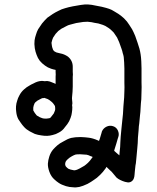

<svg xmlns="http://www.w3.org/2000/svg" viewBox="-20 -511 695 849"><path d="M389.9 183.2Q386.1 180.8 381.8 179.9Q369.8 174.1 363.1 173.1Q352 172.2 334.8 171.2Q320.9 171.2 315.1 172.2Q307.9 174.1 297.8 179.9Q286.8 186.1 282 190.9Q276.7 195.2 272.9 200Q271.9 201 270 204.8Q268.1 211 268.1 214.9Q268.1 218.2 270 223Q271 224.9 271.9 225.9Q276.7 231.2 282 235Q284.9 236 292.1 238.8Q301.7 240.8 307.9 242.2Q310.8 242.2 315.8 241Q320.9 239.8 331.9 234.1Q345.8 226.9 353 222.1Q358.8 218.2 368.8 209.1Q378.9 199 382.7 192.8Q386.1 188 389.9 183.2ZM595.7 35Q593.8 44.1 592.8 65.2Q590.9 84.9 589.9 97.8Q589 110.8 589 121.8Q588 133.8 587.1 144.4Q586.1 154.9 584.9 168.3Q583.7 181.8 582.7 191.8Q581.8 201.9 580.8 211Q578.9 219.2 577.9 230.7Q577 242.2 576 248.9Q575.1 254.2 575.1 260Q574.1 280.1 565 288.5Q555.9 296.9 544.4 295.4Q532.9 294 521.8 289.4Q510.8 284.9 503.1 280.1L495 273.9Q483.9 260 477.7 253.2Q473.9 248 466.7 242.2Q460.9 236 450.8 226.9Q448 233.1 443.6 237.9Q436.9 248 423 261.9Q407.7 277.2 394.7 284.9Q383.7 293 366.9 302.2Q345.8 312.2 330.9 315.6Q316.1 318.9 301.7 317Q288.7 317 271.9 312.2Q251.8 306 239.8 297.8Q229.7 291.1 221.1 283Q205.8 270 198.1 248Q190.9 227.8 191.8 212Q192.8 197.1 198.1 180.8Q203.8 163.1 214.9 150.1Q223 141 233.3 131.9Q243.6 122.8 260.9 114.1Q278.7 103.1 295 98.8Q311.8 95 336.7 95Q358.8 95.9 371.7 97.8Q389.9 99.8 412.9 109.8Q414.9 110.8 417.7 112.2Q419.7 107.9 421.1 103.1Q425.9 84.9 428.8 77.2L430.7 70Q436.9 56.1 450.8 49.2Q464.7 42.2 479.9 47Q495 51.8 501.4 66.4Q507.9 81.1 503.1 95L500.7 102.2Q498.8 107.9 494 125.2Q488.7 141 485.9 151.1Q485.9 153 484.9 155.9Q489.7 160.2 495 165Q501.7 171.2 507.9 176Q508.9 169.8 508.9 162.1Q510.8 149.2 511.3 139.1Q511.8 129 512.2 117.5Q512.7 106 513.7 93Q515.1 80.1 517 58Q518.9 36 520.9 20.1Q522.8 6.2 523.7 -6.5Q524.7 -19.2 525.7 -40.8Q527.1 -62.8 529 -80.1Q530 -94 530 -107.9Q530.9 -124.2 530 -144.8Q530 -167.9 530 -181.8Q530 -195.2 530 -208.2Q530 -220.1 529 -235Q528.1 -249.9 527.1 -259Q525.7 -268.1 522.8 -275.8Q520.9 -285.9 516.8 -296.9Q512.7 -307.9 507 -324.2Q500.7 -338.1 497.8 -344.8Q493 -353 486.8 -361.2Q483.9 -366.9 475.8 -374.1Q468.1 -381.8 461.9 -386.1Q452.8 -391.8 446 -396.2Q439.8 -399 434.8 -401Q429.7 -402.9 414.9 -407.2Q395.7 -410.1 384.7 -412.9Q377 -413.9 366.9 -414.9Q358.8 -414.9 347.7 -413.9Q334.8 -412 317 -409.1Q299.8 -404.8 289.7 -401.9Q281.1 -400 272.9 -395.2Q261.9 -389.9 251.8 -384.2Q243.6 -378.9 237.9 -374.1Q234.1 -369.8 225.9 -361.2Q217.7 -350.1 214.9 -344.8Q212.9 -341 211 -334.8Q209.1 -329 207.7 -321.8Q207.7 -318 209.1 -310.8Q210.1 -302.2 212.9 -295.9Q213.9 -291.1 216.8 -287.8Q218.7 -284.9 222.1 -283Q224.9 -281.1 229.7 -279.1Q236.9 -277.2 247 -274.8Q263.8 -271.9 280.1 -260.9Q301.7 -243.2 301.7 -215.8Q301.7 -207.2 301.7 -193.8Q303.1 -180.8 301.7 -171.2Q301.7 -160.2 301.7 -148.2Q301.7 -137.2 301.7 -128.1Q300.7 -118 300.7 -105Q299.8 -95 298.8 -83.9Q297.8 -77.2 298.8 -69.1L299.8 -59Q300.7 -53.2 298.8 -46Q299.8 -42.2 299.8 -36.9Q299.8 -24.9 297.8 -12.9Q296.9 -2.9 292.1 10.1Q286.8 25.9 277.7 37.9Q272.9 44.1 266.7 51.8Q257.1 66.2 240.8 74.8Q226.9 83 212.9 85.9Q201 89.2 189 89.7Q177 90.2 163.1 87.8Q147.7 85.9 133.8 81.1Q122.8 75.8 111.8 70Q96.9 61.9 86.8 50.8Q78.7 42.2 71.9 32.1Q65.7 23 60.9 15.8Q53.7 1.9 51.8 -15.8Q49.9 -28.8 50.8 -40.8Q51.8 -54.2 56.1 -66.2Q59 -77.2 65.7 -89.2Q73.9 -105 86.8 -116.1Q97.8 -126.1 108.9 -131.9Q117 -137.2 128.1 -142Q145.8 -152 162.1 -153H168.8Q172.7 -153 177.9 -152Q189 -154 198.1 -151.1L203.8 -149.2Q212 -145.8 219.7 -142.9Q223 -141 225.9 -140Q225.9 -144.8 225.9 -150.1Q225.9 -161.2 225.9 -172.2Q226.9 -180.8 225.9 -192.8Q225.9 -195.2 225.9 -196.6Q225.9 -198.1 225.9 -200Q225.9 -201.9 225.9 -201.9Q215.8 -203.8 205.8 -207.2Q190.9 -212 178.9 -221.1Q165.9 -230.2 155.9 -242.2Q146.8 -254.2 142 -268.1Q136.7 -281.1 133.8 -297.8Q130.9 -317 132.9 -332.9Q134.8 -345.8 139.1 -357.8Q142.9 -371.2 148.7 -381.8Q154.9 -391.8 165.9 -407.2Q178.9 -423 189.9 -433.1Q200 -440.8 212.9 -448.9Q224 -456.1 237.9 -462.8Q252.8 -471 268.1 -474.8Q282 -479.1 301.7 -483Q321.8 -486.8 337.6 -489.2Q354.9 -492.1 370.7 -491.1Q386.1 -490.2 400 -486.8Q411 -484.9 429.7 -481.1Q451.8 -475.8 462.8 -471.9Q473.9 -468.1 484.9 -460.9Q494 -456.1 503.1 -449.9Q515.1 -442.2 528.1 -430.2Q542.9 -415.8 551.1 -401.9Q557.8 -391.8 564 -381.8Q569.8 -371.2 577.9 -352Q584.7 -333.8 588.7 -320.9Q592.8 -307.9 596.6 -295.9Q600 -283 601.9 -270Q603.8 -258 604.8 -239.8Q605.8 -222.1 605.8 -208.2Q605.8 -195.2 605.8 -180.8Q605.8 -167.9 605.8 -145.8Q606.7 -124.2 605.8 -107.9Q605.8 -90.2 604.8 -71.9Q602.9 -57.1 601.9 -36Q601 -13.9 599 0Q598.1 13.9 595.7 35ZM177 -78.2Q174.1 -77.2 171.7 -77.2H166.9Q165.9 -75.8 164 -75.8Q154 -70 145.8 -66.2Q142 -62.8 136.7 -59Q134.8 -57.1 132.9 -54.2Q130 -48 129 -44.1Q128.1 -39.8 127.1 -35Q127.1 -30.2 127.1 -23Q127.1 -22.1 128.1 -21.1Q130 -16.8 133.8 -11.5Q137.6 -6.2 142 -1Q143.9 1 148.7 2.9Q155.9 8.2 163.1 10.1Q166.9 12 172.7 12.9Q180.8 13.9 186.3 13.4Q191.8 12.9 196.6 12Q199 12 201.9 10.1Q204.8 8.2 205.8 6.2Q212.9 -1.9 217.7 -9.1Q218.7 -10.1 219.7 -13.9Q223 -21.1 224 -25.9Q224 -30.2 224 -34.1Q224 -37.9 223 -42.2Q222.1 -44.1 218.7 -48.9Q213.9 -56.1 209.1 -60Q202.9 -65.2 199 -68.1Q194.7 -71 190.9 -72.9Q184.7 -74.8 178.9 -77.2Z"/></svg>

Font: Namteng
Style: Regular
Weight: 400
Designer: Khon Soe Zaw Thu
Foundry: MPUA
Version: Version 1.03 June 17, 2016